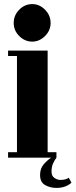

<svg xmlns="http://www.w3.org/2000/svg" viewBox="-20 -771 370 939"><path d="M138 -567.5Q101 -567.5 74 -594.8Q47 -622 47 -658.5Q47 -696 74 -723.5Q101 -751 138 -751Q173 -751 200.2 -723.5Q227.5 -696 227.5 -658.5Q227.5 -622 200.2 -594.8Q173 -567.5 138 -567.5ZM19.5 0V-26.5H63V-497H19.5V-523.5H213V-26.5H256V0Q246 13.5 239 29.5Q232 45.5 232 69Q232 89.5 246.2 99.2Q260.5 109 276 109Q289.5 109 299.5 106Q309.5 103 316.5 98.5L329.5 122.5Q301.5 148 256 148Q225 148 200.5 134Q176 120 176 85Q176 52.5 194.2 32Q212.5 11.5 230.5 0Z"/></svg>

Font: Imbue 50pt Black
Style: Regular
Weight: 900
Designer: Tyler Finck
Foundry: Etcetera Type Company
Version: Version 1.102; ttfautohint (v1.8.3)